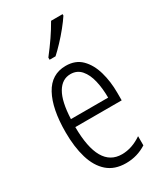

<svg xmlns="http://www.w3.org/2000/svg" viewBox="-194 -840 788 925"><g transform="rotate(-30 199.5 -377.5)"><path d="M205 -542Q259 -542 292 -509Q325 -476 340.5 -422Q356 -368 356 -305V-263H98Q99 -37 228 -37Q284 -37 338 -74V-23Q313 -7 284.5 1.5Q256 10 224 10Q161 10 121.5 -24.5Q82 -59 63.5 -121Q45 -183 45 -265Q45 -395 85 -468.5Q125 -542 205 -542ZM205 -496Q158 -496 130.5 -449.5Q103 -403 99 -307H306Q306 -358 296 -401Q286 -444 263.5 -470Q241 -496 205 -496ZM317 -757Q302 -734 279 -705.5Q256 -677 231 -650.5Q206 -624 186 -606H153V-618Q184 -658 208 -693Q232 -728 253 -765H317Z"/></g></svg>

Font: Noto Sans Telugu ExtraCondensed Light
Style: Regular
Weight: 300
Width: 2
Designer: Jelle Bosma - Monotype Design Team
Foundry: Monotype Imaging Inc.
Version: Version 2.005; ttfautohint (v1.8.4.7-5d5b)